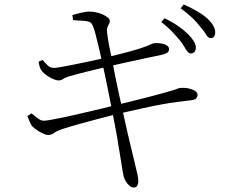

<svg xmlns="http://www.w3.org/2000/svg" viewBox="-20 -798 1040 862"><path d="M836 -558Q825 -559 815.5 -575Q806 -591 793 -610Q777 -630 755.5 -653Q734 -676 704 -699L719 -716Q756 -698 782 -679.5Q808 -661 825 -644Q843 -625 851.5 -610.5Q860 -596 859 -581Q858 -570 852 -564Q846 -558 836 -558ZM580 44Q571 44 561.5 36Q552 28 545 16.5Q538 5 535 -6Q533 -14 529.5 -36Q526 -58 521.5 -86.5Q517 -115 512 -143Q508 -172 500.5 -211.5Q493 -251 484.5 -295Q476 -339 467.5 -381Q459 -423 452 -457.5Q445 -492 440 -512Q433 -545 424.5 -581.5Q416 -618 408 -648Q400 -678 393 -689Q388 -699 373 -702Q358 -705 340.5 -705.5Q323 -706 308 -708L305 -730Q323 -736 345.5 -741Q368 -746 379 -746Q395 -746 412 -742.5Q429 -739 442.5 -732.5Q456 -726 464.5 -719Q473 -712 473 -704Q473 -696 469 -689.5Q465 -683 462 -674Q459 -665 461 -649Q465 -619 470 -592.5Q475 -566 485 -520Q497 -454 512 -386Q527 -318 540.5 -256Q554 -194 566 -145.5Q578 -97 584 -70Q591 -39 596 -20Q601 -1 601 17Q601 26 596.5 35Q592 44 580 44ZM196 -192Q187 -192 173 -198.5Q159 -205 145.5 -214Q132 -223 123 -233Q118 -240 113.5 -251Q109 -262 103 -277L122 -289Q141 -272 153.5 -264Q166 -256 177 -256Q187 -256 214 -261Q241 -266 279 -274Q317 -282 358 -292Q399 -302 436.5 -310.5Q474 -319 500 -326Q528 -333 565 -342Q602 -351 639 -360.5Q676 -370 705 -378Q734 -386 747 -390Q768 -396 774.5 -399Q781 -402 788 -403Q809 -405 827 -401Q845 -397 856 -389.5Q867 -382 867 -372Q867 -364 861.5 -357Q856 -350 839 -348Q805 -344 774 -340Q743 -336 707 -329.5Q671 -323 623.5 -312.5Q576 -302 509 -287Q473 -278 427.5 -266Q382 -254 338.5 -242Q295 -230 264 -220Q236 -211 223.5 -201.5Q211 -192 196 -192ZM242 -437Q233 -437 218 -443.5Q203 -450 189 -460Q175 -470 169 -478Q162 -486 159 -495.5Q156 -505 153 -521L171 -529Q182 -516 194 -504.5Q206 -493 222 -493Q231 -493 256.5 -497.5Q282 -502 316 -509Q350 -516 386 -523.5Q422 -531 453 -539Q493 -549 532.5 -559Q572 -569 607 -580Q638 -590 651.5 -596.5Q665 -603 671 -604Q682 -605 694 -604Q706 -603 716 -600Q726 -597 732.5 -591.5Q739 -586 739 -577Q739 -566 728.5 -560Q718 -554 702 -551Q671 -545 626 -535Q581 -525 536.5 -515.5Q492 -506 463 -499Q416 -488 370 -476.5Q324 -465 290 -455Q270 -449 262.5 -443Q255 -437 242 -437ZM924 -627Q914 -628 905 -643.5Q896 -659 879 -678Q863 -699 842.5 -718.5Q822 -738 791 -761L805 -778Q841 -762 868.5 -745.5Q896 -729 913 -713Q931 -695 939 -680Q947 -665 946 -649Q945 -638 939.5 -632Q934 -626 924 -627Z"/></svg>

Font: Noto Serif HK ExtraLight Light
Style: Regular
Weight: 300
Version: Version 2.002-H1;hotconv 1.1.0;makeotfexe 2.6.0